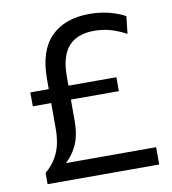

<svg xmlns="http://www.w3.org/2000/svg" viewBox="-79 -767 750 836"><g transform="rotate(-10 295.5 -349.0)"><path d="M64 0V-49.5Q96 -77 112.5 -106.8Q129 -136.5 135 -167.5Q141 -198.5 141 -229.5Q141 -285.5 141 -341Q141 -396.5 141 -452Q141 -576 201.5 -637.2Q262 -698.5 373 -698.5Q402.5 -698.5 431 -693.8Q459.5 -689 484.5 -680.5Q509.5 -672 529 -661L520.5 -584Q491.5 -599.5 466.5 -608Q441.5 -616.5 419.8 -619.5Q398 -622.5 379.5 -622.5Q304 -622.5 266 -580Q228 -537.5 228 -447.5V-249.5Q228 -213 220.5 -180.2Q213 -147.5 192.8 -116.5Q172.5 -85.5 134 -54.5L126 -76.5H268.5Q332.5 -76.5 381.8 -76.5Q431 -76.5 472.8 -76.5Q514.5 -76.5 557.5 -76.5V0ZM59.5 -345V-406.5Q107 -406.5 150.8 -406.5Q194.5 -406.5 233 -406.5H266.5Q305 -406.5 349 -406.5Q393 -406.5 440 -406.5V-345Q393 -345 349 -345Q305 -345 266.5 -345H233Q194.5 -345 150.8 -345Q107 -345 59.5 -345Z"/></g></svg>

Font: Commissioner Thin
Style: Regular
Weight: 400
Version: Version 1.000